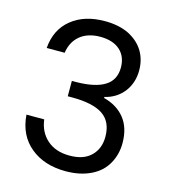

<svg xmlns="http://www.w3.org/2000/svg" viewBox="-110 -825 810 918"><g transform="rotate(15 294.5 -366.0)"><path d="M60 -541C60 -541 149 -541 149 -541C149 -541 149 -541 149 -541C154 -577 169 -606 194 -627C219 -648 253 -659 294 -659C294 -659 294 -659 294 -659C337 -659 370 -648 393 -627C416 -606 427 -577 427 -542C427 -542 427 -542 427 -542C427 -501 411 -470 380 -451C349 -431 302 -421 241 -420C241 -420 217 -420 217 -420C217 -420 217 -344 217 -344C217 -344 240 -344 240 -344C240 -344 240 -344 240 -344C307 -344 358 -333 391 -311C424 -289 441 -253 441 -203C441 -203 441 -203 441 -203C441 -164 429 -133 405 -109C380 -84 345 -72 298 -72C298 -72 298 -72 298 -72C251 -72 214 -85 186 -110C158 -135 142 -168 137 -208C137 -208 49 -208 49 -208C49 -208 49 -208 49 -208C54 -140 80 -88 125 -51C170 -14 228 5 299 5C299 5 299 5 299 5C348 5 389 -4 424 -21C459 -38 485 -62 502 -93C519 -123 528 -157 528 -195C528 -195 528 -195 528 -195C528 -246 515 -287 490 -318C465 -349 430 -370 387 -381C387 -381 387 -386 387 -386C387 -386 387 -386 387 -386C425 -395 456 -414 480 -444C503 -474 515 -510 515 -551C515 -551 515 -551 515 -551C515 -586 507 -618 490 -646C473 -674 448 -696 415 -713C382 -729 342 -737 297 -737C297 -737 297 -737 297 -737C229 -737 174 -720 131 -685C88 -650 65 -602 60 -541Z"/></g></svg>

Font: Girnar Poppins
Style: Regular
Weight: 500
Designer: Ninad Kale (Devanagari), Jonny Pinhorn (Latin)
Foundry: Indian Type Foundry
Version: ""